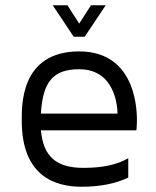

<svg xmlns="http://www.w3.org/2000/svg" viewBox="-20 -704 595 732"><path d="M282 -508C55 -508 63 -296 63 -243C63 -35 187 8 291 8C362 8 421 -4 469 -27V-101C427 -76 371 -64 298 -64C195 -64 145 -107 136 -207H500C500 -207 502 -223 502 -242C502 -261 509 -508 282 -508ZM136 -271C143 -394 184 -440 282 -440C420 -440 428 -295 428 -271H136ZM261 -564H303L383 -684H327L282 -614L237 -684H181L261 -564Z"/></svg>

Font: Maven Pro
Style: Regular
Weight: 400
Designer: Joe Prince
Foundry: Joe Prince
Version: Version 1.003